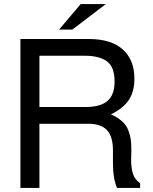

<svg xmlns="http://www.w3.org/2000/svg" viewBox="-20 -920 749 940"><path d="M523 -360Q555 -346 576.5 -327Q598 -308 607.5 -284Q617 -260 620 -239Q623 -218 623 -189Q623 -180 622.5 -163Q622 -146 622 -138Q622 -97 631 -69Q640 -41 666 -23V0H553Q533 -46 533 -119V-184Q533 -251 504 -282.5Q475 -314 413 -314H173V0H80V-729H416Q523 -729 580.5 -678.5Q638 -628 638 -534Q638 -472 611 -431Q584 -390 523 -360ZM541 -521Q541 -593 503 -620Q465 -647 398 -647H173V-396H398Q472 -396 506.5 -426Q541 -456 541 -521ZM375 -900H498L334 -775H269Z"/></svg>

Font: ColatingCofangSans
Style: Regular
Weight: 400
Foundry: GNU
Version: Version 412.227;June 27, 2022;FontCreator 11.0.0.2412 32-bit